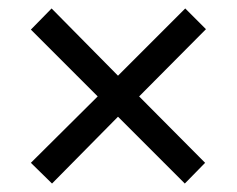

<svg xmlns="http://www.w3.org/2000/svg" viewBox="-20 -580 560 454"><path d="M418 -560 259 -401 102 -560 53 -510 211 -352 53 -195 103 -146 259 -304 417 -146 465 -195 309 -352 467 -511Z"/></svg>

Font: Noto Sans Malayalam SemiCondensed
Style: Regular
Weight: 400
Width: 4
Designer: Jelle Bosma - Monotype Design Team
Foundry: Monotype Imaging Inc.
Version: Version 2.104